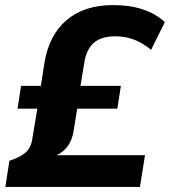

<svg xmlns="http://www.w3.org/2000/svg" viewBox="-20 -736 669 756"><path d="M1 0 17 -103Q56 -115 79 -134Q102 -153 107 -188L127 -308H49L63 -398H141L155 -489Q173 -598 242.5 -657Q312 -716 426 -716Q556 -716 629 -649L575 -540Q540 -568 506.5 -580.5Q473 -593 435 -593Q378 -593 349 -567Q320 -541 312 -490L297 -398H456L442 -308H284L270 -221Q259 -151 203 -125H551L531 0Z"/></svg>

Font: Winston
Style: Bold Italic
Weight: 700
Italic angle: -9°
Designer: Original fonts by Vernon Adams / Changes by Cristiano Sobral
Foundry: Original fonts by Vernon Adams / Changes by Cristiano Sobral
Version: Version 2.503;July 17, 2020;FontCreator 13.0.0.2655 64-bit